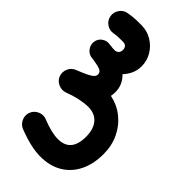

<svg xmlns="http://www.w3.org/2000/svg" viewBox="-85 -651 1301 1301"><g transform="rotate(-45 565.5 -0.5)"><path d="M8.3 23.4Q8.3 -21.5 20 -73.5Q31.7 -125.5 57.1 -191.4Q69.8 -223.1 102.3 -237.3Q134.8 -251.5 166 -238.8Q197.8 -226.1 211.9 -194.1Q226.1 -162.1 213.4 -130.4Q194.3 -83 185.3 -44.4Q176.3 -5.9 176.3 23.4Q176.3 147.5 322.3 147.5Q395 147.5 435.8 113Q476.6 78.6 476.6 13.7Q476.6 -21 466.6 -67.9Q456.5 -114.7 439.9 -156.2Q439.5 -157.7 439 -159.2Q426.8 -190.9 440.7 -223.6Q454.6 -256.3 486.3 -268.6Q500 -273.9 514.6 -273.9Q514.6 -273.9 515.1 -273.9Q516.1 -273.9 517.1 -273.9Q534.2 -273.9 550.3 -266.6Q582.5 -252.4 594.7 -220.7Q614.3 -170.9 627.9 -143.3Q641.6 -115.7 653.3 -104.7Q665 -93.8 679.2 -93.8Q699.7 -93.8 709.5 -115Q719.2 -136.2 726.6 -186.5Q727.1 -194.3 729 -205.6Q730 -214.4 733.4 -222.7Q733.4 -222.7 733.4 -222.7Q733.9 -223.6 734.4 -224.6Q734.4 -224.6 734.4 -225.1Q734.9 -226.1 735.4 -227.1Q735.4 -227.1 735.8 -227.5Q735.8 -228.5 736.3 -229Q736.8 -229.5 736.8 -230Q737.3 -231 737.8 -231.4Q737.8 -231.4 737.8 -231.9Q738.8 -232.9 739.3 -234.4Q739.3 -234.4 739.3 -234.4Q751 -252.4 771.5 -262.7Q792 -272.9 814.9 -270Q845.7 -266.1 864.5 -240.7Q883.3 -215.3 878.9 -184.6Q878.4 -182.1 878.4 -180.7Q877.4 -175.8 877 -170.4Q874 -150.4 874 -130.9Q874 -115.7 884.3 -103.8Q894.5 -91.8 915 -91.8Q955.1 -91.8 955.1 -134.3Q955.1 -157.7 954.3 -176.8Q953.6 -195.8 949.7 -216.8Q943.8 -250.5 963.6 -279.1Q983.4 -307.6 1017.1 -313.5Q1050.8 -319.3 1079.6 -299.6Q1108.4 -279.8 1114.3 -246.1Q1118.7 -221.2 1120.4 -204.1Q1122.1 -187 1122.6 -168.9Q1123 -150.9 1123 -123.5Q1123 -67.9 1095.9 -22.5Q1068.8 22.9 1023.9 49.6Q979 76.2 926.3 76.2Q888.2 76.2 855.2 61.3Q822.3 46.4 796.9 22Q773.4 46.9 743.4 60.5Q713.4 74.2 676.3 74.2Q656.2 74.2 637.7 70.3Q622.6 142.6 578.4 197.5Q534.2 252.4 468.8 283.4Q403.3 314.5 324.2 314.5Q227.5 314.5 156.7 279.3Q85.9 244.1 47.1 179Q8.3 113.8 8.3 23.4Z"/></g></svg>

Font: Mikhak-DS2-FD Black
Style: Regular
Weight: 900
Designer: Amin Abedi
Version: Version 3.2